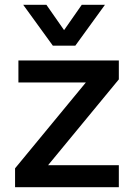

<svg xmlns="http://www.w3.org/2000/svg" viewBox="-20 -783 548 803"><path d="M295 -592 419 -763H322L248 -657L174 -763H77L201 -592ZM477 0V-92H181L477 -451V-530H57V-438H339L43 -79V0Z"/></svg>

Font: Be Vietnam Pro Medium
Style: Regular
Weight: 500
Designer: Lam Bao, Tony Le, Vietanh Nguyen
Foundry: Yellow Type Foundry
Version: Version 1.002